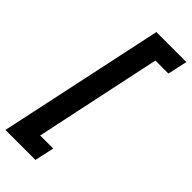

<svg xmlns="http://www.w3.org/2000/svg" viewBox="-329 -771 978 978"><g transform="rotate(45 159.5 -282.0)"><path d="M172 166 195 61H101L246 -624H340L363 -730H147L-44 166Z"/></g></svg>

Font: Noto Sans UI Condensed ExtraBold
Style: Italic
Weight: 800
Width: 3
Designer: Monotype Design Team
Foundry: Monotype Imaging Inc.
Version: 1.001